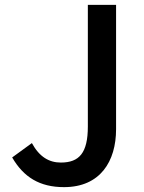

<svg xmlns="http://www.w3.org/2000/svg" viewBox="-20 -756 590 789"><path d="M243 13C392 13 457 -93 457 -225V-736H341V-236C341 -128 306 -88 230 -88C182 -88 142 -111 111 -168L30 -109C77 -28 143 13 243 13Z"/></svg>

Font: Spoqa Han Sans Neo Medium
Style: Regular
Weight: 500
Designer: [Spoqa Han Sans Neo] Dong-huui Kim ___ Younghwa Kang ___ Yujin Lee ___ [Noto Sans] Ryoko NISHIZUKA ____ (kana & ideograp
Foundry: Spoqa (http://www.spoqa-han-sans.com)
Version: Version 1.100;hotconv 1.0.109;makeotfexe 2.5.65596